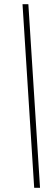

<svg xmlns="http://www.w3.org/2000/svg" viewBox="-20 -780 267 921"><path d="M88 -760H116L172 121H144Z"/></svg>

Font: Noto Serif CondThin
Style: Italic
Weight: 250
Width: 3
Italic angle: -12°
Designer: Monotype Design Team
Foundry: Monotype Imaging Inc.
Version: Version 1.001